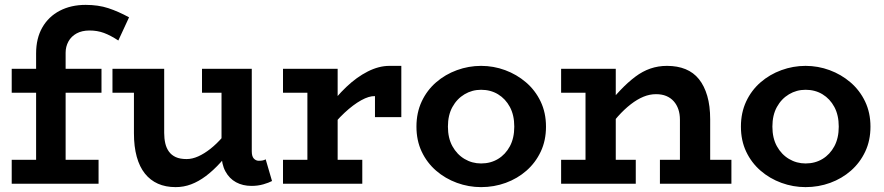

<svg xmlns="http://www.w3.org/2000/svg" viewBox="-20 -753 3622 787"><path d="M128 -51V-534Q128 -596 153.5 -640.5Q179 -685 225 -709Q271 -733 331 -733Q383 -733 424 -719.5Q465 -706 509 -682L465 -587Q433 -608 406 -618Q379 -628 347 -628Q316 -628 294 -616Q272 -604 260.5 -583Q249 -562 249 -537V-51ZM28 0V-98H384V0ZM28 -373V-471H396V-373Z M700 14Q659 14 627.5 0Q596 -14 574 -41.5Q552 -69 540.5 -110.5Q529 -152 529 -207V-471H653V-208Q653 -185 657.5 -165.5Q662 -146 672.5 -131.5Q683 -117 700.5 -109Q718 -101 745 -101Q768 -101 792.5 -112Q817 -123 842.5 -143Q868 -163 894 -193Q920 -223 947 -260V-163Q914 -120 884 -87Q854 -54 824 -31.5Q794 -9 763.5 2.5Q733 14 700 14ZM441 -373V-471H631V-373ZM1011 9Q975 9 947.5 -6Q920 -21 904 -50.5Q888 -80 888 -122V-471H1012V-133Q1012 -112 1020.5 -103Q1029 -94 1041 -94Q1051 -94 1057.5 -95.5Q1064 -97 1069 -100L1095 -11Q1082 -4 1059.5 2.5Q1037 9 1011 9ZM808 -373V-471H996V-373Z M1321 -209V-305Q1357 -356 1399.5 -396.5Q1442 -437 1487.5 -460Q1533 -483 1576 -483H1625V-273H1517V-359Q1493 -360 1460.5 -342Q1428 -324 1392 -290.5Q1356 -257 1321 -209ZM1140 0V-98H1465V0ZM1240 -31V-471H1364V-31ZM1140 -373V-471H1356V-373Z M1952 14Q1901 14 1853 -3.5Q1805 -21 1767.5 -53.5Q1730 -86 1708.5 -131.5Q1687 -177 1687 -234Q1687 -291 1708.5 -337Q1730 -383 1767.5 -415.5Q1805 -448 1853 -465.5Q1901 -483 1952 -483Q2003 -483 2050.5 -465.5Q2098 -448 2136 -415.5Q2174 -383 2196 -337Q2218 -291 2218 -234Q2218 -177 2196.5 -131.5Q2175 -86 2138 -53.5Q2101 -21 2053 -3.5Q2005 14 1952 14ZM1952 -83Q1991 -83 2021.5 -101.5Q2052 -120 2070 -153.5Q2088 -187 2088 -234Q2088 -281 2070 -314.5Q2052 -348 2021.5 -366.5Q1991 -385 1952 -385Q1915 -385 1884 -366.5Q1853 -348 1834.5 -314.5Q1816 -281 1816 -234Q1816 -187 1834.5 -153.5Q1853 -120 1884 -101.5Q1915 -83 1952 -83Z M2767 0V-262Q2767 -286 2760.5 -305Q2754 -324 2741.5 -338Q2729 -352 2711 -359.5Q2693 -367 2669 -367Q2643 -367 2617.5 -356.5Q2592 -346 2565.5 -325.5Q2539 -305 2513 -276Q2487 -247 2459 -209V-308Q2492 -351 2523 -383.5Q2554 -416 2584 -438.5Q2614 -461 2646 -472Q2678 -483 2714 -483Q2757 -483 2790 -469.5Q2823 -456 2845 -428.5Q2867 -401 2879 -360Q2891 -319 2891 -264V0ZM2280 0V-98H2586V0ZM2380 0V-471H2504V0ZM2280 -373V-471H2476V-373ZM2685 0V-98H2978V0Z M3282 14Q3231 14 3183 -3.5Q3135 -21 3097.5 -53.5Q3060 -86 3038.5 -131.5Q3017 -177 3017 -234Q3017 -291 3038.5 -337Q3060 -383 3097.5 -415.5Q3135 -448 3183 -465.5Q3231 -483 3282 -483Q3333 -483 3380.5 -465.5Q3428 -448 3466 -415.5Q3504 -383 3526 -337Q3548 -291 3548 -234Q3548 -177 3526.5 -131.5Q3505 -86 3468 -53.5Q3431 -21 3383 -3.5Q3335 14 3282 14ZM3282 -83Q3321 -83 3351.5 -101.5Q3382 -120 3400 -153.5Q3418 -187 3418 -234Q3418 -281 3400 -314.5Q3382 -348 3351.5 -366.5Q3321 -385 3282 -385Q3245 -385 3214 -366.5Q3183 -348 3164.5 -314.5Q3146 -281 3146 -234Q3146 -187 3164.5 -153.5Q3183 -120 3214 -101.5Q3245 -83 3282 -83Z"/></svg>

Font: BioRhyme ExtraBold
Style: Bold
Weight: 700
Version: Version 1.600;gftools[0.9.33]